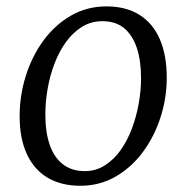

<svg xmlns="http://www.w3.org/2000/svg" viewBox="-20 -586 598 616"><path d="M321.5 -565.5Q384 -565.5 427.2 -538.5Q470.5 -511.5 492.8 -460.2Q515 -409 515 -336.5Q515 -271.5 495 -209.5Q475 -147.5 438.2 -98Q401.5 -48.5 350.5 -19.2Q299.5 10 238 10Q176 10 132.2 -16.2Q88.5 -42.5 65.8 -92.5Q43 -142.5 43 -213Q43 -279.5 62.8 -342.5Q82.5 -405.5 119.2 -455.8Q156 -506 207.5 -535.8Q259 -565.5 321.5 -565.5ZM308.5 -518Q272 -518 242.8 -499.8Q213.5 -481.5 191.5 -451Q169.5 -420.5 154.8 -381.8Q140 -343 132.8 -301Q125.5 -259 125.5 -219Q125.5 -160.5 140 -120Q154.5 -79.5 182.8 -58.2Q211 -37 252 -37Q287.5 -37 316.2 -55.2Q345 -73.5 366.8 -104Q388.5 -134.5 403 -173Q417.5 -211.5 425 -253.2Q432.5 -295 432.5 -334.5Q432.5 -392 418.8 -432.8Q405 -473.5 378 -495.8Q351 -518 308.5 -518Z"/></svg>

Font: Merriweather 24pt Light
Style: Italic
Weight: 300
Italic angle: -7.8°
Version: Version 2.101